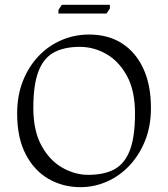

<svg xmlns="http://www.w3.org/2000/svg" viewBox="-20 -765 696 795"><path d="M313 10Q241 10 181.5 -24Q122 -58 86.5 -126Q51 -194 51 -295Q51 -370 75 -430Q99 -490 140 -533Q181 -576 235 -599Q289 -622 349 -622Q428 -622 485 -585.5Q542 -549 573.5 -481Q605 -413 605 -318Q605 -243 581 -183Q557 -123 516 -79.5Q475 -36 422.5 -13Q370 10 313 10ZM345 -41Q412 -41 454.5 -64.5Q497 -88 518 -143.5Q539 -199 539 -295Q539 -390 505.5 -451Q472 -512 420 -541.5Q368 -571 311 -571Q245 -571 202.5 -547.5Q160 -524 139 -469Q118 -414 118 -318Q118 -224 151.5 -162.5Q185 -101 237.5 -71Q290 -41 345 -41ZM222 -709V-724L236 -745H435V-730L421 -709Z"/></svg>

Font: Ancizar Serif Light
Style: Regular
Weight: 300
Designer: Cesar Puertas, Viviana Monsalve, Julian Moncada, Julian Prieto, Jose Castro, Felipe Aragon, Mariel Hernandez, Sara Alarc
Version: Version 8.100